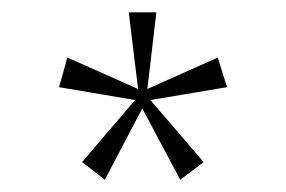

<svg xmlns="http://www.w3.org/2000/svg" viewBox="-20 -710 466 313"><path d="M150.9 -417 113.8 -445.8 200.2 -546.9 76.2 -567.9 89.8 -616.2 205.1 -564.9 189.9 -689.9H234.9L220.2 -564.9L335 -616.2L350.1 -567.9L225.1 -546.9L312 -445.8L273.9 -417L211.9 -533.2Z"/></svg>

Font: HK Grotesk Light
Style: Regular
Weight: 300
Designer: Alfredo Marco Pradil and Stefan Peev
Foundry: Hanken Design Co.
Version: Version 1.045;PS 001.045;hotconv 1.0.88;makeotf.lib2.5.64775